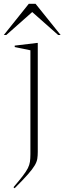

<svg xmlns="http://www.w3.org/2000/svg" viewBox="-64 -752 337 1004"><path d="M95 -489 13 -506V-513.5L129.5 -527.5H133.5V42.5Q133.5 62.5 131 78.5Q128.5 94.5 117.2 113.5Q106 132.5 81.5 160.2Q57 188 12.5 232.5L6.5 227Q37.5 191 55.2 167.8Q73 144.5 81.5 127.8Q90 111 92.5 94.2Q95 77.5 95 54.5ZM-44 -569 86.5 -732H122L253 -569H240L104.5 -689L-31 -569Z"/></svg>

Font: Newsreader Display ExtraLight
Style: Regular
Weight: 275
Designer: Hugues Gentile
Foundry: Production Type
Version: Version 1.001